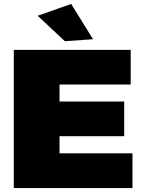

<svg xmlns="http://www.w3.org/2000/svg" viewBox="-20 -954 729 974"><path d="M50 -701H643V-525H282V-439H610V-263H282V-176H652V0H50ZM341 -934 452 -755 309 -745 171 -874Z"/></svg>

Font: Argentum Sans Black
Style: Regular
Weight: 900
Designer: Julieta Ulanovsky (Modified by Cristiano Sobral)
Foundry: Julieta Ulanovsky
Version: Version 1.000; ttfautohint (v1.5.65-e2d9)